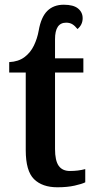

<svg xmlns="http://www.w3.org/2000/svg" viewBox="-20 -783 401 813"><path d="M223 10Q159 10 124 -24.5Q89 -59 89 -147V-476H19V-520Q58 -522 83.5 -541Q109 -560 123.5 -590Q138 -620 144 -654Q154 -711 180.5 -737Q207 -763 250 -763Q291 -763 310.5 -747Q330 -731 330 -706Q330 -678 308 -660Q298 -673 287 -680Q276 -687 260 -687Q213 -687 213 -617V-536H333V-476H213V-152Q213 -103 228.5 -81Q244 -59 276 -59Q294 -59 310 -61Q326 -63 341 -67V-11Q327 -4 296 3Q265 10 223 10Z"/></svg>

Font: Noto Serif SemiCondensed SemiBold
Style: Regular
Weight: 600
Width: 4
Designer: Monotype Design Team
Foundry: Monotype Imaging Inc.
Version: Version 2.013; ttfautohint (v1.8.4.7-5d5b)